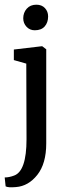

<svg xmlns="http://www.w3.org/2000/svg" viewBox="-27 -617 279 818"><path d="M86 -24 85 -346 32 -361V-406L151 -420H153L170 -407V-6Q170 80 132 128Q94 176 41 180Q8 183 -3 177L-7 139Q12 139 33 131Q86 112 86 -24ZM121 -488Q100 -488 86 -503Q72 -518 72 -539Q72 -563 87 -580Q102 -597 128 -597Q151 -597 164.5 -582.5Q178 -568 178 -547Q178 -521 163.5 -504.5Q149 -488 121 -488Z"/></svg>

Font: Aikya Medium
Style: Regular
Weight: 500
Designer: Neelakash Kshetrimayum (Latin subset based on Merriweather by Eben Sorkin)
Foundry: Brand New Type
Version: Version 1.00 b005